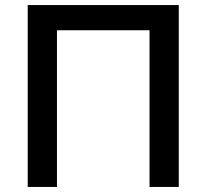

<svg xmlns="http://www.w3.org/2000/svg" viewBox="-20 -735 812 755"><path d="M89 0V-715H683V0H568V-688L626 -616H142L204 -688V0Z"/></svg>

Font: Wix Madefor Display SemiBold
Style: Regular
Weight: 600
Designer: Dalton Maag Ltd
Foundry: Dalton Maag Ltd
Version: Version 3.100